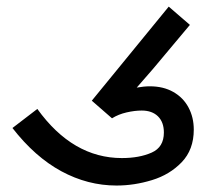

<svg xmlns="http://www.w3.org/2000/svg" viewBox="-20 -568 640 594"><path d="M18.5 -172 95.5 -231Q205 -79 357 -79Q411 -79 449 -95.8Q487 -112.5 487 -158Q487 -190 468.8 -208Q450.5 -226 418.5 -226Q396.5 -226 371.5 -220.2Q346.5 -214.5 326.5 -202L264 -256.5L502 -547.5L567.5 -491L513 -426Q449.5 -349 403 -297Q426 -301 443.5 -301Q485.5 -301 516.2 -283.5Q547 -266 563.2 -235.5Q579.5 -205 579.5 -167Q579.5 -105 542.2 -66.2Q505 -27.5 450.2 -10.8Q395.5 6 340.5 6Q251.5 6 169.8 -38.2Q88 -82.5 18.5 -172Z"/></svg>

Font: JuliaMono MediumItalic
Style: Regular
Weight: 500
Italic angle: -9°
Monospace: yes
Designer: cormullion
Foundry: corm
Version: Version 0.049; ttfautohint (v1.8.4)